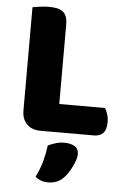

<svg xmlns="http://www.w3.org/2000/svg" viewBox="-59 -658 630 957"><g transform="rotate(5 256.5 -180.0)"><path d="M158 3Q115 3 90 -22Q65 -47 65 -90V-607Q76 -609 100 -612.5Q124 -616 146 -616Q169 -616 186.5 -612.5Q204 -609 216 -600Q228 -591 234 -575Q240 -559 240 -533V-138H469Q476 -127 482 -108.5Q488 -90 488 -70Q488 -30 471 -13.5Q454 3 426 3ZM297 223Q280 241 260.5 248.5Q241 256 218 256Q180 256 154 233Q175 191 185.5 151.5Q196 112 201 73Q217 65 238.5 58.5Q260 52 282 52Q314 52 334 64Q354 76 354 104Q354 116 348.5 132.5Q343 149 335 165.5Q327 182 317 197.5Q307 213 297 223Z"/></g></svg>

Font: Baloo Thambi
Style: Regular
Weight: 400
Designer: Aadarsh Rajan and Ek Type
Foundry: Ek Type
Version: Version 1.100;PS 1.000;hotconv 1.0.88;makeotf.lib2.5.647800;